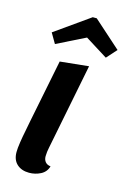

<svg xmlns="http://www.w3.org/2000/svg" viewBox="-117 -804 595 882"><g transform="rotate(15 180.0 -363.0)"><path d="M113 20Q77 20 55 0Q33 -20 33 -57Q33 -75 37.5 -104.5Q42 -134 48 -163Q54 -192 57 -210L117 -510L253 -524L172 -115Q170 -107 168.5 -94.5Q167 -82 167 -73Q167 -57 175.5 -46.5Q184 -36 201 -34Q193 -6 167.5 7Q142 20 113 20ZM75 -582 47 -630 211 -746H230L360 -630L317 -582L210 -649Z"/></g></svg>

Font: Sansita Swashed Medium
Style: Regular
Weight: 500
Designer: Pablo Cosgaya
Foundry: Omnibus-Type
Version: Version 1.003; ttfautohint (v1.8.3)